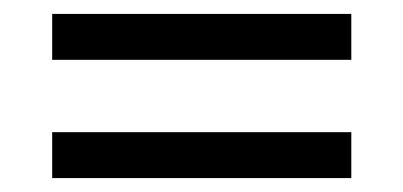

<svg xmlns="http://www.w3.org/2000/svg" viewBox="-20 -402 580 276"><path d="M55 -382H485V-316H55ZM55 -212H485V-146H55Z"/></svg>

Font: Chakra Petch
Style: Regular
Weight: 400
Designer: Katatrad Aksorn Co.,Ltd.
Foundry: Cadson Demak Co.,Ltd.
Version: Version 1.000; ttfautohint (v1.6)